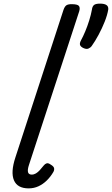

<svg xmlns="http://www.w3.org/2000/svg" viewBox="-20 -1023 617 1059"><path d="M138 16Q76 16 57 -28.5Q38 -73 65 -155L330 -968Q337 -988 346.5 -994Q356 -1000 375 -1000Q407 -1000 415 -990.5Q423 -981 417 -961L140 -114Q131 -87 134.5 -73.5Q138 -60 155 -60Q167 -60 178 -66.5Q189 -73 199.5 -84.5Q210 -96 221 -110Q228 -119 237 -122Q246 -125 260 -115Q277 -105 278.5 -94.5Q280 -84 274 -74Q259 -48 238 -27.5Q217 -7 192 4.5Q167 16 138 16ZM440 -758Q425 -765 421.5 -775Q418 -785 428 -803Q438 -821 450 -849.5Q462 -878 472 -910Q482 -942 487 -970Q489 -987 498 -995Q507 -1003 532 -1003Q556 -1003 567.5 -995Q579 -987 577 -970Q572 -940 557.5 -903.5Q543 -867 524 -831.5Q505 -796 485 -768Q480 -761 468.5 -755.5Q457 -750 440 -758Z"/></svg>

Font: Playwrite SK
Style: Regular
Weight: 400
Designer: Veronika Burian, José Scaglione
Foundry: TypeTogether
Version: Version 1.002